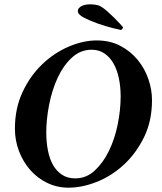

<svg xmlns="http://www.w3.org/2000/svg" viewBox="-20 -858 748 888"><path d="M404 -628Q438 -628 463.5 -610.5Q489 -593 505.5 -563.5Q522 -534 530 -495Q538 -456 538 -412Q538 -350 524.5 -283Q511 -216 484 -160.5Q457 -105 418 -69Q379 -33 328 -33Q292 -33 266.5 -50Q241 -67 225 -95.5Q209 -124 201.5 -163Q194 -202 194 -245Q194 -307 207.5 -375Q221 -443 247 -499Q273 -555 312.5 -591.5Q352 -628 404 -628ZM427 -671Q365 -671 298 -642.5Q231 -614 175.5 -561Q120 -508 84.5 -432.5Q49 -357 49 -263Q49 -208 68 -158.5Q87 -109 120 -71.5Q153 -34 198.5 -12Q244 10 297 10Q360 10 428 -17Q496 -44 552.5 -96Q609 -148 646 -223Q683 -298 683 -395Q683 -444 666 -493Q649 -542 616.5 -581.5Q584 -621 536.5 -646Q489 -671 427 -671ZM540 -719Q543 -721 546 -725Q549 -729 549 -732Q547 -735 536 -747Q525 -759 509.5 -774.5Q494 -790 476.5 -805.5Q459 -821 443 -830Q436 -834 422 -836Q408 -838 397 -838Q388 -838 378 -836.5Q368 -835 359.5 -831Q351 -827 345.5 -821Q340 -815 340 -806Q340 -791 369 -776Q398 -761 434 -748.5Q470 -736 502 -728Q534 -720 540 -719Z"/></svg>

Font: Vermiglione
Style: Italic
Weight: 400
Italic angle: -11°
Version: Version 1.105